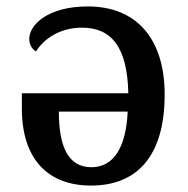

<svg xmlns="http://www.w3.org/2000/svg" viewBox="-20 -567 585 597"><path d="M263 10C409 10 492 -85 492 -273C492 -446 405 -547 253 -547C129 -547 71 -490 71 -446C71 -427 81 -413 92 -407C116 -446 166 -481 235 -481C327 -481 376 -420 379 -277H48V-230C48 -71 130 10 263 10ZM264 -47C190 -47 163 -115 163 -220H377C372 -108 333 -47 264 -47Z"/></svg>

Font: Noto Serif Thai Medium
Style: Regular
Weight: 500
Designer: Monotype Design Team
Foundry: Monotype Imaging Inc.
Version: Version 1.901;PS 001.901;hotconv 1.0.88;makeotf.lib2.5.64775